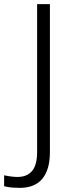

<svg xmlns="http://www.w3.org/2000/svg" viewBox="-20 -725 354 931"><path d="M0 0ZM75 186Q58 186 39 184.5Q20 183 0 178V125Q37 133 65 133Q111 133 135.5 104Q160 75 160 12V-705H222V13Q222 97 185.5 141.5Q149 186 75 186Z"/></svg>

Font: Winston Light
Style: Regular
Weight: 300
Designer: Original fonts by Vernon Adams / Changes by Cristiano Sobral
Foundry: Original fonts by Vernon Adams / Changes by Cristiano Sobral
Version: Version 2.503;July 17, 2020;FontCreator 13.0.0.2655 64-bit